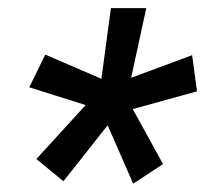

<svg xmlns="http://www.w3.org/2000/svg" viewBox="-20 -731 496 464"><path d="M67.9 -346.7 187 -477.1 50.8 -520 89.4 -599.1 225.1 -540.5 248 -711.4H333.5L296.9 -543L444.3 -597.7L456.1 -510.3L300.8 -467.3L374 -334.5L301.8 -287.1L240.2 -428.2L133.3 -293Z"/></svg>

Font: Mardoto Medium
Style: Italic
Weight: 500
Italic angle: -12°
Designer: Christian Robertson, Vahan Hovhannisyan
Foundry: Google
Version: Version 1.000